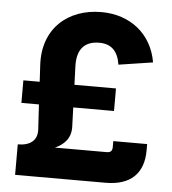

<svg xmlns="http://www.w3.org/2000/svg" viewBox="-53 -787 750 836"><g transform="rotate(5 322.5 -369.5)"><path d="M44.4 -133.3H43.9V0H439.5C547.9 0 605 -54.7 605 -155.8V-183.6H457V-157.2C457 -141.1 449.7 -133.3 433.1 -133.3H206.1C245.1 -150.4 275.4 -179.7 273.4 -231L270.5 -314.5H448.7V-413.1H267.1L264.2 -493.7C261.7 -564.9 292 -605 359.4 -605C412.1 -605 441.4 -575.2 450.2 -517.1L599.6 -540C579.1 -662.6 483.4 -738.8 356.9 -738.8C210.4 -738.8 101.6 -644.5 111.3 -484.9L115.2 -413.1H43.9V-314.5H120.6L127 -205.1C129.4 -157.7 97.7 -133.3 44.4 -133.3Z"/></g></svg>

Font: Raveo
Style: Bold
Weight: 700
Designer: Jakub Foglar, Rasmus Andersson (Inter)
Foundry: Jakubfoglar.com
Version: Version 1.100;Glyphs 3.2.3 (3260)